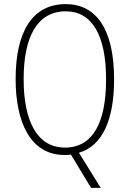

<svg xmlns="http://www.w3.org/2000/svg" viewBox="-20 -744 631 934"><path d="M535 -358C535 -604 447 -724 300 -724C140 -724 56 -594 56 -359C56 -151 127 10 294 10C304 10 314 10 325 8L423 170H470L364 -1C476 -34 535 -156 535 -358ZM95 -359C95 -563 160 -689 300 -689C428 -689 496 -572 496 -358C496 -148 432 -26 296 -26C163 -26 95 -151 95 -359Z"/></svg>

Font: Noto Sans Devanagari Condensed ExtraLight
Style: Regular
Weight: 200
Width: 3
Designer: Jelle Bosma - Monotype Design Team
Foundry: Monotype Imaging Inc.
Version: Version 2.004